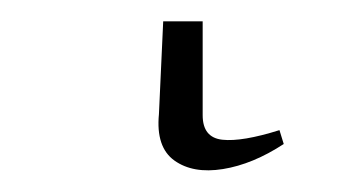

<svg xmlns="http://www.w3.org/2000/svg" viewBox="-20 38 339 180"><path d="M133 58H170V146Q170 167 188.5 169Q207 171 242 160L246 173Q217 192 189 196.5Q161 201 143.5 188.5Q126 176 129 145Z"/></svg>

Font: Piazzolla SC ExtraLight
Style: Regular
Weight: 200
Designer: Juan Pablo del Peral
Foundry: Huerta Tipografica
Version: Version 1.330